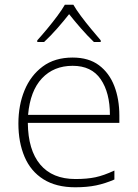

<svg xmlns="http://www.w3.org/2000/svg" viewBox="-20 -784 585 814"><path d="M299 10Q218 10 164 -24Q110 -58 84 -119.5Q58 -181 58 -260Q58 -338 84 -401Q110 -464 161 -502Q212 -540 288 -540Q356 -540 399.5 -507.5Q443 -475 464.5 -419.5Q486 -364 486 -294V-263H98Q99 -148 150.5 -86.5Q202 -25 300 -25Q349 -25 384.5 -32.5Q420 -40 465 -61V-23Q426 -6 387.5 2Q349 10 299 10ZM99 -297H446Q446 -391 407 -448Q368 -505 288 -505Q208 -505 158 -452Q108 -399 99 -297ZM291 -764Q303 -743 323.5 -715.5Q344 -688 366.5 -661Q389 -634 407 -613V-606H378Q351 -632 323 -664Q295 -696 273 -724Q251 -696 223 -664Q195 -632 167 -606H138V-613Q157 -634 179.5 -661Q202 -688 222.5 -715.5Q243 -743 255 -764Z"/></svg>

Font: Noto Sans Symbols ExtraLight
Style: Regular
Weight: 250
Version: Version 2.002